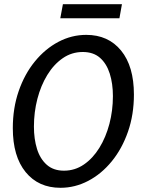

<svg xmlns="http://www.w3.org/2000/svg" viewBox="-20 -880 676 914"><path d="M268 14Q163 14 102 -60.8Q41 -135.5 41 -270Q41 -365.5 69 -446.5Q97 -527.5 146 -587.5Q195 -647.5 258 -680.8Q321 -714 390.5 -714Q495.5 -714 556.5 -639.2Q617.5 -564.5 617.5 -430Q617.5 -334 589.2 -253Q561 -172 512 -112Q463 -52 400 -19Q337 14 268 14ZM284.5 -67.5Q336.5 -67.5 379.2 -96.8Q422 -126 453 -176.2Q484 -226.5 500.8 -290.2Q517.5 -354 517.5 -422.5Q517.5 -482 502.5 -529.5Q487.5 -577 456 -604.8Q424.5 -632.5 374 -632.5Q321.5 -632.5 278.8 -603Q236 -573.5 205.2 -523.2Q174.5 -473 158 -409.5Q141.5 -346 141.5 -277.5Q141.5 -218.5 156.2 -171Q171 -123.5 202.8 -95.5Q234.5 -67.5 284.5 -67.5ZM267 -793 279.5 -860H560.5L548.5 -793Z"/></svg>

Font: Cabin Condensed
Style: Italic
Weight: 400
Width: 3
Italic angle: -10°
Designer: Pablo Impallari
Foundry: Pablo Impallari. http://www.impallari.com Igino Marini. http://www.ikern.com
Version: Version 3.001; ttfautohint (v1.8.3)